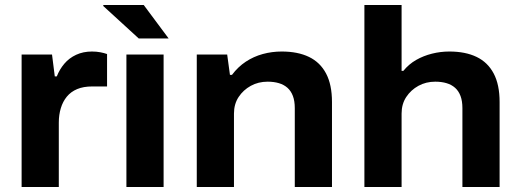

<svg xmlns="http://www.w3.org/2000/svg" viewBox="-20 -744 2071 764"><path d="M66 0V-527H187L198 -440H206Q217 -468 236 -490.5Q255 -513 283 -526Q311 -539 346 -539Q364 -539 379.5 -536Q395 -533 406 -529V-400H347Q312 -400 287 -389.5Q262 -379 246 -359.5Q230 -340 222 -313.5Q214 -287 214 -256V0Z M483 0V-527H631V0ZM651 -591H532L391 -720V-724H552Z M763 0V-527H884L895 -446H903Q927 -478 958 -498.5Q989 -519 1025.5 -529Q1062 -539 1101 -539Q1165 -539 1209.5 -517.5Q1254 -496 1277.5 -451.5Q1301 -407 1301 -338V0H1153V-314Q1153 -342 1145.5 -362Q1138 -382 1124 -394.5Q1110 -407 1090 -413Q1070 -419 1045 -419Q1008 -419 978 -402.5Q948 -386 929.5 -358Q911 -330 911 -292V0Z M1430 0V-724H1578V-462H1585Q1607 -489 1636 -505.5Q1665 -522 1699 -530.5Q1733 -539 1768 -539Q1832 -539 1876.5 -517.5Q1921 -496 1944.5 -451.5Q1968 -407 1968 -338V0H1820V-314Q1820 -342 1812.5 -362Q1805 -382 1791 -394.5Q1777 -407 1757 -413Q1737 -419 1712 -419Q1675 -419 1645 -402.5Q1615 -386 1596.5 -358Q1578 -330 1578 -292V0Z"/></svg>

Font: Archivo SemiExpanded
Style: Bold
Weight: 700
Width: 6
Designer: Hector Gatti
Foundry: Omnibus-Type
Version: Version 2.001